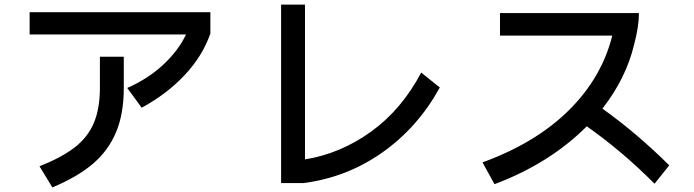

<svg xmlns="http://www.w3.org/2000/svg" viewBox="-20 -789 3020 836"><path d="M534 -406Q625 -446 691 -507.5Q757 -569 790 -639H109V-736H896V-643Q862 -545 784 -462Q706 -379 597 -320ZM152 -65Q248 -103 305 -147Q362 -191 388.5 -253.5Q415 -316 415 -407V-542H519V-406Q519 -293 485 -212.5Q451 -132 383.5 -75Q316 -18 208 27Z M1204 8V-769H1308V-95Q1463 -120 1596 -216Q1729 -312 1814 -473L1895 -408Q1800 -235 1646 -126Q1492 -17 1303 8Z M2894 -69 2830 11Q2691 -129 2535 -239Q2373 -77 2133 13L2081 -82Q2312 -166 2456 -308Q2600 -450 2646 -634H2157V-732H2762Q2762 -673 2741 -595Q2706 -448 2603 -316Q2753 -209 2894 -69Z"/></svg>

Font: IBM Plex Sans JP Medium
Style: Regular
Weight: 500
Designer: Mike Abbink; Paul van der Laan; Pieter van Rosmalen; Wujin Sim; Yejin Wi; Jinhee Kim; Boomi Park; Yona Kim; Kichan Ma
Foundry: Sandoll Inc.
Version: Version 1.001